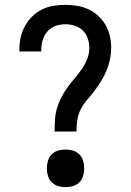

<svg xmlns="http://www.w3.org/2000/svg" viewBox="-20 -763 540 791"><path d="M205 -221Q205 -245 206.5 -269Q208 -293 214.5 -316Q221 -339 232 -360.5Q243 -382 257 -401.5Q271 -421 287 -439.5Q303 -458 316.5 -477.5Q330 -497 339 -519.5Q348 -542 348 -566Q348 -586 341.5 -605Q335 -624 321 -637.5Q307 -651 288 -657Q269 -663 249 -663Q228 -663 208.5 -656Q189 -649 175.5 -633.5Q162 -618 156 -598Q150 -578 150 -557V-551H60V-561Q60 -586 65.5 -610Q71 -634 83 -656Q95 -678 113 -695.5Q131 -713 153 -724Q175 -735 199.5 -739Q224 -743 249 -743Q273 -743 297.5 -739Q322 -735 344 -725Q366 -715 384.5 -698Q403 -681 415 -660Q427 -639 432.5 -615Q438 -591 438 -566Q438 -542 433 -518.5Q428 -495 419 -473Q410 -451 397.5 -430.5Q385 -410 370.5 -390.5Q356 -371 340 -353Q324 -335 313 -313.5Q302 -292 298.5 -268Q295 -244 295 -221ZM250 8Q234 8 219 3.5Q204 -1 193 -12Q182 -23 177.5 -38.5Q173 -54 173 -69Q173 -85 177.5 -100.5Q182 -116 193 -127Q204 -138 219 -142.5Q234 -147 250 -147Q266 -147 281 -142.5Q296 -138 307 -127Q318 -116 322.5 -100.5Q327 -85 327 -69Q327 -54 322.5 -38.5Q318 -23 307 -12Q296 -1 281 3.5Q266 8 250 8Z"/></svg>

Font: Iosevka Medium
Style: Regular
Weight: 500
Monospace: yes
Designer: Belleve Invis
Foundry: Belleve Invis
Version: Version 32.5.0; ttfautohint (v1.8.4)